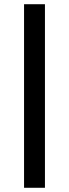

<svg xmlns="http://www.w3.org/2000/svg" viewBox="-20 -650 327 910"><path d="M94 240V-630H193V240Z"/></svg>

Font: Alumni Sans Thin
Style: Bold
Weight: 700
Version: Version 1.018